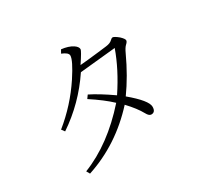

<svg xmlns="http://www.w3.org/2000/svg" viewBox="-157 -1007 1313 1234"><g transform="rotate(-30 500.0 -389.5)"><path d="M629.9 -312Q746.1 -214.8 746.1 -168.9Q746.1 -128.9 714.8 -128.9Q697.8 -128.9 683.1 -156.7Q655.3 -207.5 597.2 -269Q420.4 -75.2 183.1 2.9L168.9 -22Q376 -103.5 556.2 -307.1Q499.5 -360.8 407.2 -420.9L424.3 -444.8Q490.7 -412.1 585 -346.2Q677.2 -484.4 724.1 -617.2L458 -590.8Q345.7 -423.3 180.2 -312L163.1 -335Q292.5 -439.5 384.3 -578.1Q453.1 -683.1 453.1 -717.8Q453.1 -739.7 407.2 -757.8L420.9 -782.2Q472.7 -776.4 504.4 -755.9Q530.3 -738.8 530.3 -720.2Q530.3 -708.5 479 -631.8Q527.3 -635.7 616.2 -646L681.2 -653.8Q712.9 -657.7 727.1 -671.9Q738.3 -683.1 746.1 -683.1Q757.3 -683.1 788.1 -658.2Q813 -634.8 813 -623Q813 -612.8 797.9 -599.1Q783.7 -586.4 768.1 -552.2Q706.5 -418.5 629.9 -312Z"/></g></svg>

Font: I.MingCP
Style: Regular
Weight: 400
Designer: I.Font Project
Version: Version 8.000; Sep 06, 2022